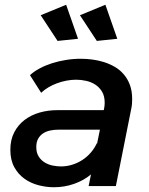

<svg xmlns="http://www.w3.org/2000/svg" viewBox="-20 -782 626 807"><path d="M352.5 0 362.5 -49Q333 -24 292.2 -9.5Q251.5 5 206.5 5Q174.5 5 141.8 -3.5Q109 -12 82.8 -30.8Q56.5 -49.5 40 -79.5Q23.5 -109.5 23.5 -152.5Q23.5 -194.5 39.8 -225.8Q56 -257 83.2 -277.8Q110.5 -298.5 146 -308.8Q181.5 -319 220.5 -319H416L417 -323Q420 -336.5 420 -350Q420 -378 409 -396.5Q398 -415 380.8 -426.2Q363.5 -437.5 342 -442.2Q320.5 -447 300 -447Q280 -447 259.2 -443Q238.5 -439 219 -431.8Q199.5 -424.5 182.8 -414.5Q166 -404.5 153 -392L106 -466Q122.5 -481.5 146.2 -494.2Q170 -507 198 -516Q226 -525 257 -530Q288 -535 319.5 -535Q343 -535 368 -531.8Q393 -528.5 417 -521Q441 -513.5 462.5 -501Q484 -488.5 500.2 -469.5Q516.5 -450.5 526 -425Q535.5 -399.5 535.5 -365.5Q535.5 -356.5 534.8 -345.8Q534 -335 531.5 -324L467 0ZM236 -82.5Q260 -82.5 283 -89.5Q306 -96.5 326 -109.5Q346 -122.5 361.8 -140.8Q377.5 -159 387.5 -181V-176L400 -237H225.5Q206.5 -237 189.8 -233.2Q173 -229.5 160.2 -220.8Q147.5 -212 140 -198.2Q132.5 -184.5 132.5 -164Q132.5 -139.5 142.8 -123.8Q153 -108 168.5 -98.8Q184 -89.5 202.2 -86Q220.5 -82.5 236 -82.5ZM423 -762 473 -619 387 -610 316 -718ZM258 -762 308 -619 222 -610 151 -718Z"/></svg>

Font: Argentum Sans
Style: Italic
Weight: 400
Italic angle: -11.3099°
Designer: Julieta Ulanovsky, Owen Earl, Rasmus Andersson, Cristiano Sobral
Foundry: The Argentum Sans Project Authors
Version: Version 3.131; ttfautohint (v1.8.4.7-5d5b-dirty)